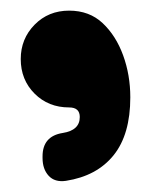

<svg xmlns="http://www.w3.org/2000/svg" viewBox="-20 -183 281 361"><path d="M110 -163Q148 -163 173 -139.5Q198 -116 211.5 -79Q225 -42 225 0Q225 70 193.5 109Q162 148 104 157Q83 160 71.5 147.5Q60 135 60 114V111Q60 73 98 67Q130 62 130 37Q130 19 110 19ZM110 19Q71 19 45 -7Q19 -33 19 -72Q19 -110 45 -136.5Q71 -163 110 -163Q148 -163 174.5 -136.5Q201 -110 201 -72Q201 -33 174.5 -7Q148 19 110 19Z"/></svg>

Font: Winky Sans
Style: Bold
Weight: 700
Designer: Simon Atzbach
Foundry: typofactur
Version: Version 1.205